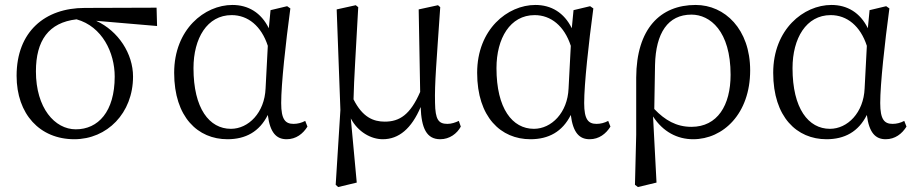

<svg xmlns="http://www.w3.org/2000/svg" viewBox="-20 -548 3698 775"><path d="M286 -26C201 -26 125 -112 125 -260C125 -384 176 -457 289 -470C393 -441 443 -335 443 -239C443 -97 376 -26 286 -26ZM614 -443 612 -517 322 -516C161 -516 47 -420 47 -242C47 -87 141 14 280 14C412 14 517 -91 517 -239C517 -331 458 -423 368 -464Z M1052 -191C1048 -93 983 -28 912 -28C825 -28 761 -110 761 -273C761 -393 816 -487 915 -487C981 -487 1035 -443 1061 -363ZM1212 -60C1197 -52 1181 -48 1165 -48C1132 -48 1115 -65 1115 -132C1115 -209 1133 -373 1152 -514L1139 -523L1072 -507L1065 -434C1034 -497 982 -528 918 -528C806 -528 683 -430 683 -254C683 -75 779 14 898 14C971 14 1027 -16 1061 -84C1070 -12 1096 14 1137 14C1175 14 1203 -8 1221 -37Z M1832 -60C1817 -53 1802 -48 1786 -48C1750 -48 1737 -65 1736 -133C1734 -212 1742 -297 1757 -519L1748 -527L1670 -510L1676 -177C1636 -85 1593 -57 1533 -57C1487 -57 1443 -75 1407 -147C1409 -234 1416 -331 1426 -519L1416 -527L1339 -510L1354 -104L1335 198L1345 207L1420 189L1396 -70C1425 -15 1478 14 1525 14C1590 14 1641 -29 1678 -116C1681 -30 1702 14 1757 14C1795 14 1825 -9 1840 -37Z M2275 -191C2271 -93 2206 -28 2135 -28C2048 -28 1984 -110 1984 -273C1984 -393 2039 -487 2138 -487C2204 -487 2258 -443 2284 -363ZM2435 -60C2420 -52 2404 -48 2388 -48C2355 -48 2338 -65 2338 -132C2338 -209 2356 -373 2375 -514L2362 -523L2295 -507L2288 -434C2257 -497 2205 -528 2141 -528C2029 -528 1906 -430 1906 -254C1906 -75 2002 14 2121 14C2194 14 2250 -16 2284 -84C2293 -12 2319 14 2360 14C2398 14 2426 -8 2444 -37Z M2624 -286C2627 -415 2676 -489 2771 -489C2846 -489 2929 -423 2929 -246C2929 -123 2876 -36 2771 -36C2710 -36 2664 -63 2621 -108ZM2548 -4 2543 198 2555 207 2630 189 2616 -78C2656 -16 2714 14 2778 14C2899 14 3008 -89 3008 -264C3008 -430 2906 -528 2788 -528C2645 -528 2549 -432 2548 -235Z M3470 -191C3466 -93 3401 -28 3330 -28C3243 -28 3179 -110 3179 -273C3179 -393 3234 -487 3333 -487C3399 -487 3453 -443 3479 -363ZM3630 -60C3615 -52 3599 -48 3583 -48C3550 -48 3533 -65 3533 -132C3533 -209 3551 -373 3570 -514L3557 -523L3490 -507L3483 -434C3452 -497 3400 -528 3336 -528C3224 -528 3101 -430 3101 -254C3101 -75 3197 14 3316 14C3389 14 3445 -16 3479 -84C3488 -12 3514 14 3555 14C3593 14 3621 -8 3639 -37Z"/></svg>

Font: Source Han Serif AKR9
Style: Regular
Weight: 400
Designer: Ryoko NISHIZUKA 西塚涼子 (kana & ideographs); Frank Grießhammer (Latin, Greek & Cyrillic); Sandoll Communications 산돌커뮤니케이션, 
Foundry: Adobe Systems Incorporated
Version: Version 1.005;hotconv 1.0.107;makeotfexe 2.5.65593